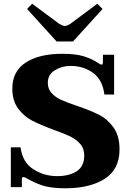

<svg xmlns="http://www.w3.org/2000/svg" viewBox="-20 -998 698 1028"><path d="M125 -950 152 -978 287 -878Q311 -859 327 -859Q343 -859 367 -878L501 -978L529 -950L371 -776H283ZM116 -47Q110 -50 104 -50Q102 -50 99.5 -47.5Q97 -45 97 -41V4H38V-209H90Q100 -130 157.5 -92.5Q215 -55 286 -55Q350 -55 390.5 -81Q431 -107 431 -166Q431 -203 409.5 -227.5Q388 -252 356 -267.5Q324 -283 267 -303Q195 -330 151.5 -352.5Q108 -375 77 -417Q46 -459 46 -524Q46 -616 117.5 -663Q189 -710 314 -710Q383 -710 425.5 -697.5Q468 -685 505 -661Q507 -660 513 -656Q519 -652 524 -652Q531 -652 531 -665V-705H591V-492H539Q529 -571 478 -608Q427 -645 358 -645Q312 -645 274 -622Q236 -599 236 -555Q236 -522 256 -500Q276 -478 306 -464Q336 -450 390 -432Q463 -407 509 -384Q555 -361 587.5 -316Q620 -271 620 -198Q620 -91 540.5 -40.5Q461 10 331 10Q252 10 207 -5Q162 -20 116 -47Z"/></svg>

Font: Taviraj Bold
Style: Regular
Weight: 700
Designer: Katatrad Team
Foundry: CadsonDemak
Version: Version 1.030